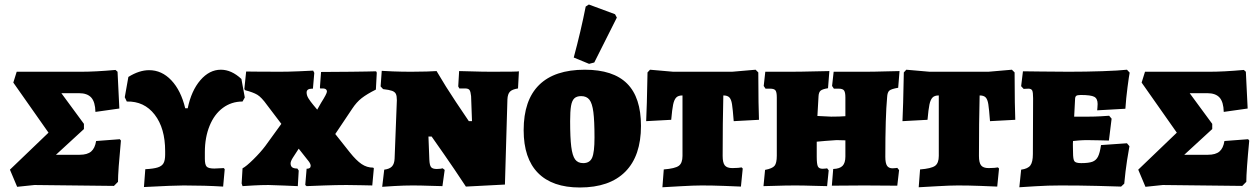

<svg xmlns="http://www.w3.org/2000/svg" viewBox="-20 -822 5584 851"><path d="M24 -70 195 -234 39 -456 54 -504H341Q402 -504 492 -512L501 -504L509 -341L403 -326Q402 -370 384.5 -389.5Q367 -409 330 -409H252L352 -273V-250L228 -136H333Q367 -136 384 -150.5Q401 -165 406 -197L511 -205L516 -199Q503 -63 503 -16L485 2L133 -2L56 6Z M1065 -390 1055 -372Q1006 -372 968 -344Q930 -316 909 -264.5Q888 -213 888 -148V-118Q888 -92 896 -83.5Q904 -75 930 -75L972 -77L976 -72L969 5Q889 0 794 0Q751 0 618 7L624 -72Q661 -74 679.5 -80Q698 -86 705 -99Q712 -112 712 -137V-152Q712 -254 665.5 -314Q619 -374 542 -372L533 -391L549 -481Q597 -511 641 -511Q697 -511 739.5 -466Q782 -421 801 -342H812Q828 -420 868 -466.5Q908 -513 959 -513Q1006 -513 1050 -472Z M1368 -509 1373 -499 1367 -429H1363Q1339 -429 1339 -412Q1339 -399 1347.5 -385.5Q1356 -372 1368.5 -357Q1381 -342 1386 -336Q1390 -344 1394.5 -351Q1399 -358 1403 -366Q1429 -407 1429 -416Q1429 -424 1422.5 -427.5Q1416 -431 1399 -430L1398 -435L1403 -503L1536 -504Q1574 -504 1605.5 -505Q1637 -506 1647 -506L1650 -500L1646 -425Q1606 -405 1583 -387Q1560 -369 1541 -340L1466 -228L1531 -146Q1559 -111 1582.5 -95Q1606 -79 1634 -79L1637 -76L1630 0Q1617 0 1582 -1Q1547 -2 1516 -2Q1472 -2 1416.5 0Q1361 2 1339 3L1333 -2L1339 -74Q1357 -74 1357 -87Q1357 -95 1349 -106L1304 -163L1278 -123Q1268 -107 1268 -98Q1268 -86 1275 -80.5Q1282 -75 1298 -75L1304 -66L1300 3Q1283 2 1242 0.5Q1201 -1 1170 -2Q1138 -2 1103 0Q1068 2 1055 3L1051 -9L1055 -76Q1071 -84 1103 -115.5Q1135 -147 1156 -175L1227 -273L1164 -356Q1139 -391 1120.5 -402Q1102 -413 1067 -422L1063 -427L1071 -505Q1081 -505 1119 -504.5Q1157 -504 1220 -504Q1257 -504 1303.5 -506Q1350 -508 1368 -509Z M2068 -396Q2066 -416 2061 -423Q2056 -430 2041 -430H2016L2011 -439L2015 -507Q2031 -507 2074 -505.5Q2117 -504 2160 -504Q2280 -504 2280 -506L2276 -430Q2250 -426 2240 -415.5Q2230 -405 2229 -381L2218 -4L2045 5Q1993 -74 1949 -137Q1905 -200 1893 -217H1879L1883 -114Q1884 -90 1890.5 -81.5Q1897 -73 1916 -73Q1924 -73 1931.5 -74Q1939 -75 1942 -76L1951 -69L1941 3Q1925 3 1884.5 1.5Q1844 0 1808 0Q1771 0 1728.5 2.5Q1686 5 1674 6L1683 -70Q1707 -73 1717.5 -84.5Q1728 -96 1729 -119L1739 -378Q1739 -397 1734.5 -406Q1730 -415 1717.5 -419.5Q1705 -424 1678 -427L1667 -439L1672 -508Q1683 -507 1722 -505.5Q1761 -504 1802 -504Q1839 -504 1871.5 -505Q1904 -506 1915 -507Q1956 -437 2000.5 -370.5Q2045 -304 2058 -285H2072Z M2301 -245Q2301 -378 2369.5 -445.5Q2438 -513 2572 -513Q2698 -513 2759.5 -451.5Q2821 -390 2821 -264Q2821 -131 2751.5 -61Q2682 9 2550 9Q2428 9 2364.5 -55.5Q2301 -120 2301 -245ZM2615 -212Q2615 -286 2610 -325Q2605 -364 2592.5 -380Q2580 -396 2556 -396Q2536 -396 2525.5 -386Q2515 -376 2511 -352.5Q2507 -329 2507 -285Q2507 -211 2512 -171.5Q2517 -132 2529 -115.5Q2541 -99 2565 -99Q2594 -99 2604.5 -123Q2615 -147 2615 -212ZM2523 -567Q2555 -686 2576 -793L2590 -802L2706 -759L2714 -744L2614 -545L2591 -539Z M2922 -71Q2972 -75 2988.5 -87Q3005 -99 3005 -131V-399Q2986 -399 2977 -389.5Q2968 -380 2963.5 -358.5Q2959 -337 2955 -291L2844 -285Q2845 -306 2847 -367Q2849 -428 2850 -501L2861 -513L2964 -504H3225L3329 -513L3341 -501Q3341 -428 3342 -369Q3343 -310 3344 -291L3232 -285Q3228 -338 3224.5 -360Q3221 -382 3212.5 -390.5Q3204 -399 3186 -399Q3183 -279 3183 -131Q3183 -101 3192.5 -89Q3202 -77 3226 -77Q3240 -77 3251.5 -78Q3263 -79 3267 -80L3272 -75L3264 5Q3244 4 3190.5 2Q3137 0 3090 0Q3056 0 2995.5 3.5Q2935 7 2916 8Z M3371 -69Q3403 -75 3413 -87Q3423 -99 3423 -132V-390Q3423 -414 3417 -421.5Q3411 -429 3394 -429H3373L3365 -441L3372 -504H3481Q3530 -504 3583 -505.5Q3636 -507 3656 -507L3650 -431Q3625 -427 3617 -420Q3609 -413 3608 -396L3603 -308L3664 -305Q3703 -305 3727 -307V-390Q3727 -413 3721 -421Q3715 -429 3698 -429H3676L3668 -441L3675 -504H3815Q3854 -504 3901 -505.5Q3948 -507 3967 -507L3961 -433Q3931 -428 3922 -420.5Q3913 -413 3912 -391Q3904 -306 3904 -127Q3904 -99 3911.5 -87.5Q3919 -76 3936 -76Q3944 -76 3949.5 -77Q3955 -78 3957 -78L3965 -68L3957 1L3810 0L3667 1L3673 -73Q3702 -74 3714.5 -87Q3727 -100 3727 -128V-200L3688 -201Q3667 -200 3639 -197.5Q3611 -195 3600 -194V-127Q3600 -95 3605 -84.5Q3610 -74 3626 -74Q3635 -74 3640 -75Q3645 -76 3646 -76L3653 -67L3646 3Q3629 3 3584.5 1.5Q3540 0 3503 0Q3463 0 3403 2L3364 3Z M4058 -71Q4108 -75 4124.5 -87Q4141 -99 4141 -131V-399Q4122 -399 4113 -389.5Q4104 -380 4099.5 -358.5Q4095 -337 4091 -291L3980 -285Q3981 -306 3983 -367Q3985 -428 3986 -501L3997 -513L4100 -504H4361L4465 -513L4477 -501Q4477 -428 4478 -369Q4479 -310 4480 -291L4368 -285Q4364 -338 4360.5 -360Q4357 -382 4348.5 -390.5Q4340 -399 4322 -399Q4319 -279 4319 -131Q4319 -101 4328.5 -89Q4338 -77 4362 -77Q4376 -77 4387.5 -78Q4399 -79 4403 -80L4408 -75L4400 5Q4380 4 4326.5 2Q4273 0 4226 0Q4192 0 4131.5 3.5Q4071 7 4052 8Z M4506 -70Q4536 -74 4547 -89Q4558 -104 4558 -139L4559 -387Q4559 -413 4555 -421Q4551 -429 4538 -429L4517 -428L4506 -440L4514 -506Q4535 -506 4593.5 -505Q4652 -504 4717 -504Q4792 -504 4866 -506.5Q4940 -509 4975 -513L4987 -500Q4984 -485 4977.5 -435.5Q4971 -386 4968 -340L4843 -333Q4843 -336 4844 -344Q4845 -352 4845 -361Q4845 -385 4830 -393Q4815 -401 4770 -401Q4755 -401 4750 -397Q4745 -393 4745 -382L4741 -305H4806Q4831 -305 4858 -306.5Q4885 -308 4896 -309L4907 -296L4895 -199Q4885 -199 4857 -200Q4829 -201 4798 -201Q4781 -201 4762 -199.5Q4743 -198 4736 -197Q4735 -186 4735.5 -170Q4736 -154 4736 -146Q4736 -116 4742 -107.5Q4748 -99 4772 -99Q4805 -99 4821.5 -105Q4838 -111 4846.5 -127.5Q4855 -144 4860 -179L4975 -187L4986 -174Q4983 -160 4975.5 -111.5Q4968 -63 4963 -8L4949 5Q4926 4 4845.5 2Q4765 0 4681 0Q4625 0 4569.5 3.5Q4514 7 4498 8Z M5025 -70 5196 -234 5040 -456 5055 -504H5342Q5403 -504 5493 -512L5502 -504L5510 -341L5404 -326Q5403 -370 5385.5 -389.5Q5368 -409 5331 -409H5253L5353 -273V-250L5229 -136H5334Q5368 -136 5385 -150.5Q5402 -165 5407 -197L5512 -205L5517 -199Q5504 -63 5504 -16L5486 2L5134 -2L5057 6Z"/></svg>

Font: Alegreya SC Black
Style: Regular
Weight: 900
Designer: Juan Pablo del Peral
Foundry: Huerta Tipografica
Version: Version 2.007; ttfautohint (v1.6)